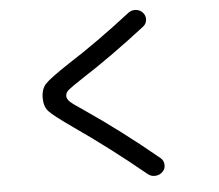

<svg xmlns="http://www.w3.org/2000/svg" viewBox="-57 -848 1113 975"><g transform="rotate(-5 500.0 -360.0)"><path d="M300.8 -219.7Q206.1 -286.1 183.1 -311Q160.2 -335.9 160.2 -379.9Q160.2 -425.8 184.6 -451.7Q209 -477.5 306.6 -542Q460 -639.6 631.8 -773.4Q648.4 -786.1 670.4 -784.2Q692.4 -782.2 706.1 -766.1Q719.7 -750 717.8 -729.5Q715.8 -709 699.2 -696.3Q525.4 -561.5 372.1 -462.9Q312.5 -423.8 296.4 -410.2Q280.3 -396.5 280.3 -379.9Q280.3 -365.2 294.4 -351.1Q308.6 -336.9 363.3 -300.8Q546.9 -175.8 730.5 -23.4Q746.1 -9.8 747.1 11.2Q748 32.2 733.4 46.9Q717.8 62.5 695.3 63.5Q672.9 64.5 656.2 49.8Q479.5 -95.7 300.8 -219.7Z"/></g></svg>

Font: Rounded Mgen+ 1m medium
Style: Regular
Weight: 500
Designer: [Source Han Sans]
Ryoko NISHIZUKA  (kana & ideographs); Paul D. Hunt (Latin, Greek & Cyrillic); Wenlong ZHANG  (bopomofo
Version: Version 1.059.20150602